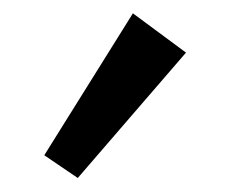

<svg xmlns="http://www.w3.org/2000/svg" viewBox="-20 -770 336 281"><path d="M174.5 -750.5 252.2 -693 93.8 -509.5 44.8 -542.8Z"/></svg>

Font: Podkova VF Beta
Style: Regular
Weight: 400
Designer: Ilya Yudin
Foundry: Cyreal (www.cyreal.org)
Version: Version 2.100